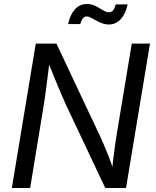

<svg xmlns="http://www.w3.org/2000/svg" viewBox="-20 -947 784 967"><path d="M39.6 0 160.2 -727.5H264.2L484.4 -260.3Q491.2 -245.6 502.9 -218.5Q514.6 -191.4 528.3 -156.5Q542 -121.6 554.2 -81.5L543.9 -77.6Q546.9 -116.2 551.3 -153.3Q555.7 -190.4 560.5 -222.4Q565.4 -254.4 568.8 -275.9L643.6 -727.5H735.4L614.7 0H510.3L314 -415.5Q302.7 -439.9 289.8 -470Q276.9 -500 259.8 -542Q242.7 -584 218.3 -644L231 -649.4Q223.6 -590.8 218 -545.4Q212.4 -500 208 -468Q203.6 -436 200.2 -416.5L131.8 0ZM528.3 -823.7Q510.3 -823.7 493.9 -829.8Q477.5 -835.9 463.4 -844Q449.2 -852.1 437.5 -858.2Q425.8 -864.3 416.5 -864.3Q403.3 -864.3 395.3 -851.8Q387.2 -839.4 384.3 -825.7H322.8Q332 -870.1 356 -898.4Q379.9 -926.8 418.5 -926.8Q437.5 -926.8 452.6 -920.4Q467.8 -914.1 480.7 -906Q493.7 -897.9 505.4 -891.6Q517.1 -885.3 529.3 -885.3Q542 -885.3 549.6 -894.8Q557.1 -904.3 563 -924.8H622.6Q613.3 -877.9 588.4 -850.8Q563.5 -823.7 528.3 -823.7Z"/></svg>

Font: Inter 18pt
Style: Italic
Weight: 400
Italic angle: -9.3988°
Designer: Rasmus Andersson
Foundry: rsms
Version: Version 4.001;git-66647c0bb